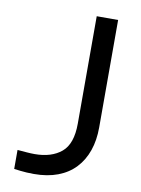

<svg xmlns="http://www.w3.org/2000/svg" viewBox="-85 -798 635 866"><g transform="rotate(10 232.5 -365.0)"><path d="M131 10Q97 10 68.5 6.5Q40 3 40 3V-84Q40 -84 52.5 -83Q65 -82 83.5 -80.5Q102 -79 119 -79Q196 -79 241.5 -117Q287 -155 287 -248V-740H385V-248Q385 -189 368.5 -141.5Q352 -94 320 -60Q288 -26 240.5 -8Q193 10 131 10Z"/></g></svg>

Font: Be Vietnam Pro Variable Thin
Style: Regular
Weight: 100
Designer: Lam Bao, Tony Le, Vietanh Nguyen
Foundry: Yellow Type Foundry
Version: Version 1.002